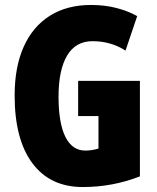

<svg xmlns="http://www.w3.org/2000/svg" viewBox="-20 -744 633 774"><path d="M295 -418H544V-33Q434 10 314 10Q182 10 110.5 -86Q39 -182 39 -359Q39 -474 75.5 -555.5Q112 -637 181 -680.5Q250 -724 347 -724Q403 -724 450.5 -711.5Q498 -699 533 -679L486 -540Q427 -578 353 -578Q285 -578 250.5 -520Q216 -462 216 -354Q216 -248 243.5 -192.5Q271 -137 324 -137Q350 -137 377 -145V-276H295Z"/></svg>

Font: Noto Sans Gujarati UI ExtraCondensed Black
Style: Regular
Weight: 900
Width: 2
Designer: Jelle Bosma - Monotype Design Team, Universal Thirst
Foundry: Monotype Imaging Inc.
Version: Version 2.106; ttfautohint (v1.8.4.7-5d5b)